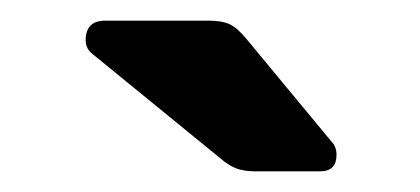

<svg xmlns="http://www.w3.org/2000/svg" viewBox="-20 -761 407 186"><path d="M228 -595Q216 -595 208.5 -598Q201 -601 193 -608L68 -710Q63 -715 63 -722Q63 -741 82 -741H182Q195 -741 202.5 -737.5Q210 -734 219 -723L301 -624Q306 -619 306 -611Q306 -595 290 -595Z"/></svg>

Font: Rubik Light Medium
Style: Regular
Weight: 500
Version: Version 2.104